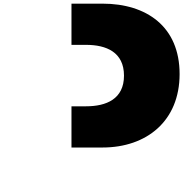

<svg xmlns="http://www.w3.org/2000/svg" viewBox="-20 -1033 1039 1053"><path d="M372 0V-224H542C784 -224 965 -369 965 -627C965 -887 784 -1013 542 -1013H372ZM372 -450V-787H452C563 -787 660 -747 660 -618C660 -490 563 -450 452 -450Z"/></svg>

Font: Hussar Dziwak
Style: Regular
Weight: 400
Version: Version 1.022